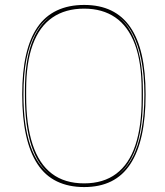

<svg xmlns="http://www.w3.org/2000/svg" viewBox="-20 -743 670 778"><path d="M321 15Q258 15 210.5 -8Q163 -31 132 -78Q101 -125 85.5 -195.5Q70 -266 70 -360Q70 -452 85.5 -520Q101 -588 132 -633Q163 -678 210.5 -700.5Q258 -723 321 -723Q384 -723 430.5 -700.5Q477 -678 508 -633Q539 -588 554.5 -520Q570 -452 570 -360Q570 -266 554.5 -195.5Q539 -125 508 -78Q477 -31 430.5 -8Q384 15 321 15ZM188 -31Q134 -71 107.5 -152Q81 -233 81 -355V-378Q81 -490 107 -564.5Q133 -639 185 -677Q148 -652 123.5 -608Q99 -564 87 -502.5Q75 -441 75 -360Q75 -297 82 -245.5Q89 -194 103 -153Q117 -112 138.5 -81.5Q160 -51 188 -31ZM321 0Q399 0 451 -39Q503 -78 528.5 -154.5Q554 -231 554 -343V-377Q554 -491 526.5 -564Q499 -637 447 -672.5Q395 -708 321 -708Q245 -708 192.5 -672Q140 -636 113 -563Q86 -490 86 -379V-355Q86 -237 112 -158Q138 -79 190 -39.5Q242 0 321 0ZM454 -31Q491 -58 515.5 -103Q540 -148 552.5 -212.5Q565 -277 565 -360Q565 -438 552.5 -501Q540 -564 515.5 -609Q491 -654 456 -677Q489 -654 512 -611Q535 -568 547 -509Q559 -450 559 -377V-343Q559 -268 547.5 -207Q536 -146 512.5 -102Q489 -58 454 -31Z"/></svg>

Font: Kalnia Glaze Thin
Style: Regular
Weight: 100
Version: Version 1.110